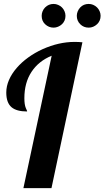

<svg xmlns="http://www.w3.org/2000/svg" viewBox="-20 -965 536 985"><path d="M211.4 -840.8Q193.8 -857.4 193.8 -883.8Q193.8 -896 198.5 -907.2Q203.1 -918.5 211.4 -926.8Q229.5 -944.8 254.9 -944.8Q267.1 -944.8 278.3 -939.9Q289.6 -935.1 297.9 -926.8Q306.2 -918.5 311 -907.2Q315.9 -896 315.9 -883.8Q315.9 -857.9 297.9 -840.8Q289.1 -832.5 277.8 -827.9Q266.6 -823.2 254.9 -823.2Q230 -823.2 211.4 -840.8ZM391.6 -840.8Q374 -858.4 374 -883.8Q374 -895.5 378.7 -906.7Q383.3 -918 391.6 -926.8Q408.7 -944.8 435.1 -944.8Q459 -944.8 478 -926.8Q486.3 -918.5 491.2 -907.2Q496.1 -896 496.1 -883.8Q496.1 -857.9 478 -840.8Q459 -823.2 435.1 -823.2Q409.2 -823.2 391.6 -840.8ZM245.1 -679.2Q177.7 -651.4 141.4 -595.9Q105 -540.5 105 -460.9Q105 -428.7 112.3 -411.1Q114.3 -404.8 117.2 -399.9Q119.1 -396.5 119.1 -393.1Q65.4 -393.1 39.6 -414.6Q12.2 -437.5 12.2 -490.2Q12.2 -522.5 26.1 -554.7Q40 -586.9 65.9 -616.7Q90.8 -645.5 124.5 -669.9Q158.2 -694.3 197.8 -712.4Q281.7 -750 362.8 -750Q385.3 -750 402.8 -748L244.1 0H100.1Z"/></svg>

Font: Pattaya
Style: Regular
Weight: 400
Designer: Pablo Impallari / Thai characters Designed by Thanarat Vachiruckul and Suppakit Chalermlarp
Foundry: Pablo Impallari
Version: Version 2.000